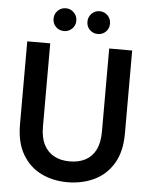

<svg xmlns="http://www.w3.org/2000/svg" viewBox="-60 -938 783 999"><g transform="rotate(5 332.0 -438.5)"><path d="M330 12Q254 12 192.5 -18Q131 -48 94.5 -110Q58 -172 58 -266V-700H178V-265Q178 -208 197 -171Q216 -134 250.5 -115.5Q285 -97 332 -97Q380 -97 414.5 -115.5Q449 -134 467.5 -171Q486 -208 486 -265V-700H606V-266Q606 -172 569 -110Q532 -48 469 -18Q406 12 330 12ZM244 -770Q218 -770 201 -787Q184 -804 184 -829Q184 -854 201 -871.5Q218 -889 244 -889Q268 -889 285.5 -871.5Q303 -854 303 -829Q303 -804 285.5 -787Q268 -770 244 -770ZM420 -770Q395 -770 378 -787Q361 -804 361 -829Q361 -854 378 -871.5Q395 -889 420 -889Q445 -889 462 -871.5Q479 -854 479 -829Q479 -804 462 -787Q445 -770 420 -770Z"/></g></svg>

Font: DM Sans 28pt SemiBold
Style: Regular
Weight: 600
Version: Version 4.004;gftools[0.9.30]